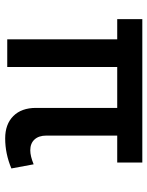

<svg xmlns="http://www.w3.org/2000/svg" viewBox="66 -628 570 742"><g transform="rotate(90 351.0 -257.0)"><path d="M397 -111V-425H239V0H132V-425H54V-522H608V-425H504V-151Q504 -122 519 -105.5Q534 -89 561 -89Q583 -89 615 -102L631 -16Q574 8 515 8Q460 8 428.5 -23.5Q397 -55 397 -111Z"/></g></svg>

Font: Raleway-v4020 SemiBold
Style: Italic
Weight: 600
Italic angle: -12°
Designer: Matt McInerney, Pablo Impallari, Rodrigo Fuenzalida
Foundry: Matt McInerney, Pablo Impallari, Rodrigo Fuenzalida
Version: Version 4.020;PS 004.020;hotconv 1.0.88;makeotf.lib2.5.64775